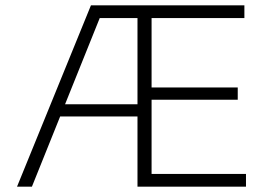

<svg xmlns="http://www.w3.org/2000/svg" viewBox="-20 -702 996 722"><path d="M44 0 322 -682H527V-634H355L100 0ZM177 -264V-310H519V-264ZM530 0V-48H905V0ZM497 0V-682H550V0ZM526 -327V-373H874V-327ZM530 -634V-682H899V-634Z"/></svg>

Font: Outfit Thin ExtraLight
Style: Regular
Weight: 250
Version: Version 1.100;gftools[0.9.27]